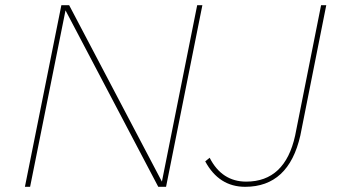

<svg xmlns="http://www.w3.org/2000/svg" viewBox="-20 -720 1300 740"><path d="M925 0Q824 0 771 -98L788 -112Q835 -20 929 -20Q1078.5 -20 1117.5 -197.5L1217.5 -700H1237.5L1137.5 -197.5Q1092.5 0 925 0ZM620 0H590L232.5 -680L96 0H76L216.5 -700H246.5L604 -20L740 -700H760Z"/></svg>

Font: Argentum Sans Thin
Style: Italic
Weight: 100
Italic angle: -11°
Designer: Julieta Ulanovsky (font), Cristiano Sobral (main changes and remaster)
Foundry: Julieta Ulanovsky (font), Cristiano Sobral (main changes and remaster)
Version: Version 2.007;June 15, 2022;FontCreator 14.0.0.2814 64-bit; 